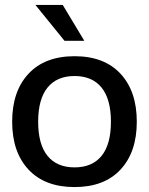

<svg xmlns="http://www.w3.org/2000/svg" viewBox="-20 -756 610 786"><path d="M473.4 -61.8Q406.7 9.8 285.2 9.8Q163.6 9.8 96.7 -61.8Q29.8 -133.3 29.8 -257.8Q29.8 -382.3 96.7 -454.1Q163.6 -525.9 285.2 -525.9Q406.7 -525.9 473.4 -454.1Q540 -382.3 540 -257.8Q540 -133.3 473.4 -61.8ZM434.1 -257.8Q434.1 -350.1 395.8 -397.5Q357.4 -444.8 285.2 -444.8Q212.9 -444.8 174.6 -397.5Q136.2 -350.1 136.2 -257.8Q136.2 -165 174.6 -117.9Q212.9 -70.8 285.2 -70.8Q357.4 -70.8 395.8 -117.9Q434.1 -165 434.1 -257.8ZM325.2 -588.9H244.1L125 -735.8H236.8Z"/></svg>

Font: Creato Display Medium
Style: Regular
Weight: 500
Version: Version 1.000